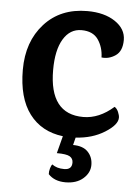

<svg xmlns="http://www.w3.org/2000/svg" viewBox="-52 -561 577 807"><g transform="rotate(5 236.0 -157.5)"><path d="M284 -520Q356 -520 401.5 -489.5Q447 -459 447 -412Q447 -365 419 -346Q391 -327 360 -331Q359 -374 337 -406Q315 -438 266.5 -438Q218 -438 190 -391.5Q162 -345 162 -261Q162 -75 305 -75Q372 -75 433 -129Q443 -123 449 -109Q455 -95 455 -85Q455 -55 403 -22.5Q351 10 281 14L273 46Q315 46 336 68Q357 90 357 123Q357 156 329 180.5Q301 205 254.5 205Q208 205 182 177Q181 166 185 152Q189 138 194 135Q212 150 244.5 150Q277 150 277 120Q277 103 263 94.5Q249 86 208 86L227 13Q136 2 85.5 -65Q35 -132 35 -251Q35 -370 103 -445Q171 -520 284 -520Z"/></g></svg>

Font: Karma
Style: Bold
Weight: 700
Designer: Joana Correia
Foundry: Indian Type Foundry
Version: Version 1.202;PS 1.0;hotconv 1.0.78;makeotf.lib2.5.61930; tt